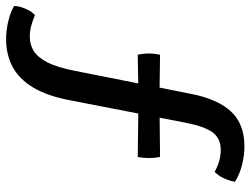

<svg xmlns="http://www.w3.org/2000/svg" viewBox="-164 -568 820 628"><g transform="rotate(90 246.0 -254.0)"><path d="M253 -365.5 445.5 -367.5Q449 -348.5 449 -331.5Q449 -312.5 445.5 -294.5L253 -297L111 -294.5Q109 -303.5 108 -312.8Q107 -322 107 -331.5Q107 -340.5 108 -349.2Q109 -358 111 -367.5ZM239 -468.5Q255.5 -554.5 296.2 -599Q337 -643.5 411 -643.5Q440 -643.5 471.8 -635.5Q503.5 -627.5 526.5 -612.5Q524 -595.5 515 -576.2Q506 -557 494 -546Q459 -566 422.5 -566Q385 -566 365.2 -539.8Q345.5 -513.5 333 -449L260.5 -75.5Q246 2 217.8 48.2Q189.5 94.5 149.8 115.2Q110 136 60.5 136Q31.5 136 2.5 129.2Q-26.5 122.5 -48.5 110Q-48 92 -39 71.8Q-30 51.5 -18.5 41.5Q-3 48.5 15 53.5Q33 58.5 53 58.5Q77.5 58.5 98.2 46Q119 33.5 135.8 1.2Q152.5 -31 164 -90.5Z"/></g></svg>

Font: Signika Negative Light
Style: Regular
Weight: 400
Version: Version 2.001